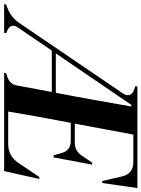

<svg xmlns="http://www.w3.org/2000/svg" viewBox="83 -806 700 951"><g transform="rotate(90 433.5 -330.0)"><path d="M-22 0 -20 -10 -4 -16Q42 -33 70 -73L420 -588Q433 -606 427.5 -621.5Q422 -637 402 -644L384 -650L386 -660H889L864 -486H854L832 -582Q819 -640 760 -640H624L570 -350H664Q705 -350 728 -384L763 -436H773L737 -245H727L715 -286Q702 -330 656 -330H566Q557 -283 546.5 -227Q536 -171 526.5 -116.5Q517 -62 510 -20H670Q730 -20 764 -70L834 -174H844L805 0H318L320 -10L341 -17Q375 -29 381 -64L413 -236H208L93 -67Q82 -51 86 -37.5Q90 -24 108 -16L122 -10L120 0ZM222 -256H417L435 -350Q443 -391 451.5 -440.5Q460 -490 469 -540Q478 -590 485 -630H477Z"/></g></svg>

Font: DM Serif Display
Style: Italic
Weight: 400
Italic angle: -12°
Designer: Colophon Foundry, Frank Grießhammer
Foundry: Colophon Foundry
Version: Version 5.100; ttfautohint (v1.8.2)